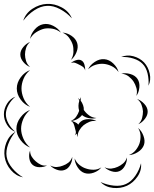

<svg xmlns="http://www.w3.org/2000/svg" viewBox="-94 -862 789 983"><path d="M25 -756Q37 -794 72 -817Q107 -840 146 -842Q185 -844 222 -824Q259 -804 274 -768Q248 -797 213 -815.5Q178 -834 147 -832Q115 -831 82 -809.5Q49 -788 25 -756ZM60 -663Q64 -688 83 -710.5Q102 -733 127 -738Q152 -743 178 -730Q204 -717 218 -695Q198 -711 174.5 -715Q151 -719 132 -715Q112 -710 92 -697.5Q72 -685 60 -663ZM226 -695Q249 -694 271.5 -679Q294 -664 301 -642Q308 -620 297.5 -594.5Q287 -569 269 -555Q281 -574 282 -595.5Q283 -617 278 -634Q272 -652 259.5 -669Q247 -686 226 -695ZM60 -519Q41 -526 25.5 -544.5Q10 -563 10 -583Q10 -603 25.5 -621.5Q41 -640 60 -647Q45 -634 39.5 -616.5Q34 -599 34 -583Q34 -567 39.5 -549.5Q45 -532 60 -519ZM526 -570Q556 -583 589 -574Q622 -565 644 -542Q665 -519 672.5 -485.5Q680 -452 666 -423Q669 -455 661.5 -486Q654 -517 636 -535Q619 -553 588.5 -562.5Q558 -572 526 -570ZM357 -507Q367 -529 391 -545Q415 -561 440 -559Q465 -557 486 -537Q507 -517 513 -493Q499 -513 478.5 -523Q458 -533 438 -535Q418 -537 396 -530.5Q374 -524 357 -507ZM269 -539Q278 -548 294.5 -553.5Q311 -559 322 -553Q334 -547 338.5 -530.5Q343 -514 342 -501Q339 -514 329.5 -520.5Q320 -527 311 -531Q302 -536 291.5 -540Q281 -544 269 -539ZM60 -315Q32 -325 12 -352Q-8 -379 -8 -409Q-8 -439 12 -466Q32 -493 60 -503Q37 -484 26.5 -458.5Q16 -433 16 -409Q16 -385 26.5 -359.5Q37 -334 60 -315ZM527 -485Q548 -490 573 -483Q598 -476 610 -458Q622 -440 619.5 -414Q617 -388 604 -371Q610 -392 604.5 -411Q599 -430 590 -444Q580 -459 564.5 -471Q549 -483 527 -485ZM-15 -187Q-42 -197 -58 -223Q-74 -249 -74 -277Q-74 -305 -58 -331Q-42 -357 -15 -367Q-37 -349 -50.5 -324.5Q-64 -300 -64 -277Q-64 -254 -50.5 -229.5Q-37 -205 -15 -187ZM305 -361Q310 -357 314 -352Q317 -359 321 -365Q319 -355 319 -347Q327 -336 331.5 -323Q336 -310 335 -299Q337 -297 338 -295Q348 -281 364 -270Q380 -259 400 -258Q383 -253 361.5 -257Q340 -261 326 -273Q316 -260 300 -251.5Q284 -243 268 -243Q286 -250 296 -264.5Q306 -279 311 -294V-296Q304 -320 312 -346Q310 -354 305 -361ZM608 -355Q627 -349 644 -331Q661 -313 662 -293Q663 -273 648 -253.5Q633 -234 614 -226Q629 -240 633.5 -258Q638 -276 638 -292Q637 -308 630.5 -325.5Q624 -343 608 -355ZM60 -107Q32 -117 11 -145Q-10 -173 -10 -203Q-10 -233 11 -261Q32 -289 60 -299Q37 -280 25.5 -253.5Q14 -227 14 -203Q14 -179 25.5 -152.5Q37 -126 60 -107ZM303 -160Q300 -168 299 -178Q294 -173 289 -169Q296 -179 294 -189.5Q292 -200 289 -209Q287 -218 283 -228Q279 -238 268 -243Q278 -242 289.5 -237Q301 -232 307 -224Q312 -234 319 -239Q334 -252 358.5 -252Q383 -252 400 -242Q380 -245 363.5 -238Q347 -231 334 -221Q322 -211 312.5 -195.5Q303 -180 303 -160ZM613 -207Q631 -192 640.5 -166.5Q650 -141 643 -120Q635 -98 612 -83.5Q589 -69 566 -68Q588 -77 601 -93.5Q614 -110 620 -127Q626 -145 625.5 -166Q625 -187 613 -207ZM24 46Q-12 39 -38 9Q-64 -21 -70 -58Q-76 -95 -61.5 -132Q-47 -169 -15 -187Q-39 -159 -52 -124Q-65 -89 -60 -60Q-55 -30 -31.5 -1.5Q-8 27 24 46ZM147 -15Q131 -6 109 -6Q87 -6 73 -18Q59 -30 56 -52Q53 -74 60 -91Q60 -73 69 -59Q78 -45 89 -36Q100 -26 114.5 -19Q129 -12 147 -15ZM276 -59Q277 -39 266 -18.5Q255 2 237 8Q219 15 197 7Q175 -1 163 -15Q180 -6 197 -7Q214 -8 228 -14Q243 -19 256.5 -29.5Q270 -40 276 -59ZM556 -56Q557 -36 546.5 -15Q536 6 518 14Q500 22 477.5 15Q455 8 441 -6Q459 3 476.5 1Q494 -1 509 -8Q523 -14 536.5 -25.5Q550 -37 556 -56ZM425 -5Q411 13 386 22Q361 31 339 24Q318 17 303.5 -5.5Q289 -28 288 -51Q297 -30 313.5 -17Q330 -4 347 1Q364 7 385 7Q406 7 425 -5ZM628 -26Q632 10 610 42Q588 74 556 89Q523 104 484.5 100Q446 96 421 70Q454 85 489.5 88.5Q525 92 551 80Q578 68 598.5 38.5Q619 9 628 -26Z"/></svg>

Font: Rubik Puddles
Style: Regular
Weight: 400
Designer: Hubert and Fischer, NaN
Foundry: Hubert and Fischer, NaN
Version: Version 2.200